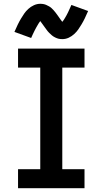

<svg xmlns="http://www.w3.org/2000/svg" viewBox="-20 -991 540 1011"><path d="M75 0H425V-100H308V-635H425V-735H75V-635H192V-100H75ZM308 -785Q326 -785 342 -792.5Q358 -800 371 -812Q384 -824 392.5 -836.5Q401 -849 409.5 -863Q418 -877 426.5 -894.5Q435 -912 444 -933L356 -965Q351 -954 346.5 -944Q342 -934 338 -925.5Q334 -917 330 -910Q326 -903 322.5 -897Q319 -891 316 -886.5Q313 -882 308 -876Q304 -881 299 -888Q294 -895 289.5 -901.5Q285 -908 281 -913.5Q277 -919 272 -925.5Q267 -932 261.5 -938Q256 -944 250.5 -949Q245 -954 237.5 -958Q230 -962 223.5 -965Q217 -968 209 -969.5Q201 -971 192 -971Q175 -971 158.5 -963.5Q142 -956 129 -944Q116 -932 107.5 -919.5Q99 -907 90.5 -893Q82 -879 73.5 -861.5Q65 -844 56 -823L144 -791Q149 -802 153.5 -812Q158 -822 162.5 -830.5Q167 -839 171 -846.5Q175 -854 178.5 -859.5Q182 -865 184.5 -869.5Q187 -874 192 -880Q197 -874 203 -865Q209 -856 214.5 -849Q220 -842 225.5 -834Q231 -826 238.5 -818.5Q246 -811 253 -805Q260 -799 270 -794Q280 -789 288.5 -787Q297 -785 308 -785Z"/></svg>

Font: Iosevka SS09
Style: Bold
Weight: 700
Monospace: yes
Designer: Belleve Invis
Foundry: Belleve Invis
Version: Version 5.2.1; ttfautohint (v1.8.3)